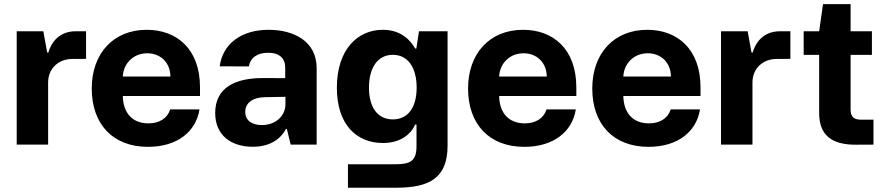

<svg xmlns="http://www.w3.org/2000/svg" viewBox="-20 -696 4254 924"><path d="M60.4 0H211.6V-299C211.6 -365.8 260.7 -411.9 327.4 -412.3L394.2 -412.6V-545.5H343.8C281.2 -545.5 232.6 -510.7 212.7 -443.2H207L188.6 -545.5H60.4Z M692.1 10.7C833.1 10.7 923.3 -62.5 940 -169.4H799C785.9 -126.8 746.8 -102.3 694.6 -102.3C618.6 -102.3 572.8 -150.2 571 -234H942.5V-275.6C942.5 -460.9 830.3 -552.6 686.1 -552.6C525.6 -552.6 421.5 -438.6 421.5 -270.2C421.5 -97.3 524.1 10.7 692.1 10.7ZM571 -327.8C573.9 -390.3 621.4 -439.6 688.6 -439.6C754.3 -439.6 799.7 -392.8 800.1 -327.8Z M1196.7 10.3C1277.3 10.3 1329.5 -24.9 1356.2 -75.6H1360.4L1378.9 0H1503.9V-367.9C1503.9 -497.9 1393.8 -552.6 1272.4 -552.6C1141.7 -552.6 1051.5 -485.1 1037.3 -376.8L1177.6 -376.4C1185 -418.3 1217.3 -442.1 1271.7 -442.1C1323.2 -442.1 1352.6 -416.2 1352.6 -371.4V-320L1246.1 -320.3C1111.9 -321 1015.6 -274.1 1015.6 -152.3C1015.6 -44.4 1092.7 10.3 1196.7 10.3ZM1160.2 -157.3C1160.2 -199.9 1195 -227.3 1254.3 -228.3L1353.7 -230.1V-195C1353.7 -137.8 1306.5 -94.1 1240.1 -94.1C1193.5 -94.1 1160.2 -115.8 1160.2 -157.3Z M1887.1 207.4C2047.6 207.4 2133.9 159.8 2133.9 5.3V-545.5H1996.4L1983.7 -462.4H1978C1957.7 -498.2 1913.4 -552.6 1822.1 -552.6C1702.4 -552.6 1601.2 -459.5 1601.2 -273.8C1601.2 -92.3 1699.6 -7.8 1822.4 -7.8C1909.4 -7.8 1958.1 -51.5 1978 -96.6H1984.4V7.5C1984.4 78.1 1956 94.5 1882.5 94.5H1654.5V207.4ZM1755.7 -274.5C1755.7 -367.2 1795.5 -432.2 1870.4 -432.2C1943.9 -432.2 1985.1 -370 1985.1 -274.5C1985.1 -178.3 1943.2 -121.4 1870.4 -121.4C1796.2 -121.4 1755.7 -180.4 1755.7 -274.5Z M2503.2 10.7C2644.2 10.7 2734.4 -62.5 2751.1 -169.4H2610.1C2596.9 -126.8 2557.9 -102.3 2505.7 -102.3C2429.7 -102.3 2383.9 -150.2 2382.1 -234H2753.6V-275.6C2753.6 -460.9 2641.3 -552.6 2497.2 -552.6C2336.6 -552.6 2232.6 -438.6 2232.6 -270.2C2232.6 -97.3 2335.2 10.7 2503.2 10.7ZM2382.1 -327.8C2384.9 -390.3 2432.5 -439.6 2499.6 -439.6C2565.3 -439.6 2610.8 -392.8 2611.2 -327.8Z M3100.9 10.7C3241.8 10.7 3332 -62.5 3348.7 -169.4H3207.7C3194.6 -126.8 3155.5 -102.3 3103.3 -102.3C3027.3 -102.3 2981.5 -150.2 2979.8 -234H3351.2V-275.6C3351.2 -460.9 3239 -552.6 3094.8 -552.6C2934.3 -552.6 2830.3 -438.6 2830.3 -270.2C2830.3 -97.3 2932.9 10.7 3100.9 10.7ZM2979.8 -327.8C2982.6 -390.3 3030.2 -439.6 3097.3 -439.6C3163 -439.6 3208.5 -392.8 3208.8 -327.8Z M3449.9 0H3601.2V-299C3601.2 -365.8 3650.2 -411.9 3717 -412.3L3783.7 -412.6V-545.5H3733.3C3670.8 -545.5 3622.2 -510.7 3602.3 -443.2H3596.6L3578.1 -545.5H3449.9Z M4176.1 -545.5H4073.5V-676.1H3940.7L3922.2 -545.5H3847.7V-431.8H3922.2V-152C3922.2 -45.1 3983 1.1 4099.8 0.4L4183.6 0V-120H4124.6C4090.2 -120 4073.5 -132.8 4073.5 -169V-431.8H4176.1Z"/></svg>

Font: GiG Sans
Style: Bold
Weight: 700
Designer: Andreas Faust
Version: Version 1.100;FEAKit 1.0